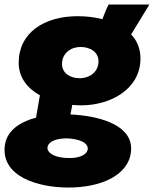

<svg xmlns="http://www.w3.org/2000/svg" viewBox="-43 -607 675 842"><path d="M312 -145C446 -145 573 -219 573 -350C573 -394 558 -429 532 -456L612 -587H433C424 -569 416 -550 406 -523C371 -532 334 -536 298 -536C150 -536 39 -463 39 -332C39 -266 78 -219 132 -189L115 -91C35 -70 -26 -25 -23 55C-19 181 152 220 278 215C422 210 535 148 532 40C528 -65 380 -100 266 -105L274 -147C287 -146 300 -145 312 -145ZM269 86C197 88 166 64 165 42C165 21 190 2 241 0C272 -1 340 7 342 44C342 64 320 84 269 86ZM306 -264C265 -264 229 -286 229 -326C229 -375 269 -401 310 -401C354 -401 389 -378 389 -338C389 -292 351 -264 306 -264Z"/></svg>

Font: Fixel Display Black
Style: Italic
Weight: 900
Italic angle: -10°
Designer: AlfaBravo + MacPaw
Foundry: Kyrylo Tkachov, Marchela Mozhyna, Serhii Makarenko, Maria Weinstein, Zakhar Kryvoshyya
Version: Version 1.210;Glyphs 3.2 (3217)